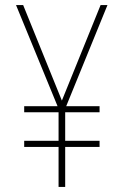

<svg xmlns="http://www.w3.org/2000/svg" viewBox="-20 -734 487 754"><path d="M223 -339 71 -714H43L206 -317H75V-293H210V-181H75V-157H210V0H236V-157H371V-181H236V-293H371V-317H240L402 -714H375Z"/></svg>

Font: Noto Sans Myanmar UI Condensed Thin
Style: Regular
Weight: 100
Width: 3
Designer: Monotype Design Team
Foundry: Monotype Imaging Inc.
Version: Version 2.103